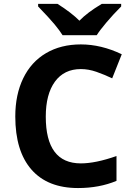

<svg xmlns="http://www.w3.org/2000/svg" viewBox="-20 -951 677 981"><path d="M599.1 -931.2V-918Q558.1 -877 523.7 -836.2Q489.3 -795.4 474.1 -771H299.8Q285.6 -793.9 259.3 -825.9Q232.9 -857.9 174.8 -918V-931.2H273.9Q345.7 -885.7 385.7 -845.2Q426.8 -887.7 500 -931.2ZM393.1 -598.1Q307.6 -598.1 260.7 -533.9Q213.9 -469.7 213.9 -355Q213.9 -116.2 393.1 -116.2Q468.3 -116.2 575.2 -153.8V-26.9Q487.3 9.8 378.9 9.8Q223.1 9.8 140.6 -84.7Q58.1 -179.2 58.1 -356Q58.1 -467.3 98.6 -551Q139.2 -634.8 215.1 -679.4Q291 -724.1 393.1 -724.1Q497.1 -724.1 602.1 -673.8L553.2 -550.8Q513.2 -569.8 472.7 -584Q432.1 -598.1 393.1 -598.1Z"/></svg>

Font: Zoram GWebM
Style: Bold
Weight: 700
Foundry: Ascender Corporation
Version: Version 1.000